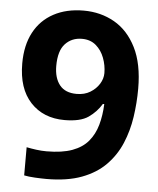

<svg xmlns="http://www.w3.org/2000/svg" viewBox="-52 -767 677 822"><g transform="rotate(5 286.0 -356.0)"><path d="M536 -409Q536 -348 527 -287.5Q518 -227 495.5 -173.5Q473 -120 432.5 -78.5Q392 -37 329.5 -13.5Q267 10 178 10Q157 10 129 8.5Q101 7 82 3V-118Q102 -114 124 -111Q146 -108 168 -108Q235 -108 278.5 -124Q322 -140 347 -170Q372 -200 383.5 -241Q395 -282 397 -331H391Q370 -296 335.5 -272Q301 -248 233 -248Q142 -248 87 -307Q32 -366 32 -474Q32 -552 61.5 -607.5Q91 -663 146 -692.5Q201 -722 275 -722Q348 -722 407 -688.5Q466 -655 501 -585.5Q536 -516 536 -409ZM278 -601Q234 -601 206 -571Q178 -541 178 -476Q178 -424 202 -394Q226 -364 275 -364Q309 -364 333.5 -379Q358 -394 372 -416.5Q386 -439 386 -463Q386 -496 374 -528Q362 -560 338 -580.5Q314 -601 278 -601Z"/></g></svg>

Font: Noto Sans Adlam Unjoined
Style: Regular
Weight: 400
Designer: Mark Jamra, Neil Patel
Foundry: JamraPatel LLC
Version: Version 3.001